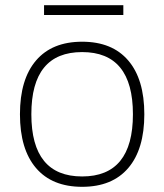

<svg xmlns="http://www.w3.org/2000/svg" viewBox="-20 -711 634 741"><path d="M150 -691H456V-653H150ZM297 10Q181 10 119 -62.5Q57 -135 57 -270Q57 -405 119 -477.5Q181 -550 297 -550Q413 -550 475 -477.5Q537 -405 537 -270Q537 -135 475 -62.5Q413 10 297 10ZM297 -30Q493 -30 493 -270Q493 -510 297 -510Q101 -510 101 -270Q101 -30 297 -30Z"/></svg>

Font: Encode Sans Wide
Style: Thin
Weight: 100
Designer: Pablo Impallari, Andres Torresi
Foundry: Pablo Impallari, Andres Torresi
Version: Version 1.000; ttfautohint (v1.00) -l 8 -r 50 -G 200 -x 14 -